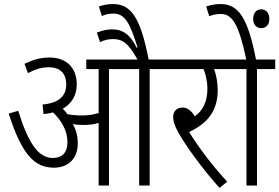

<svg xmlns="http://www.w3.org/2000/svg" viewBox="-20 -916 1379 948"><path d="M364 -209C364 -245 355 -276 340 -303C356 -300 374 -299 390 -299C416 -299 441 -301 467 -309V0H518V-575H667V0H719V-575H809V-622H714C674 -826 629 -896 538 -896C510 -896 489 -891 468 -884L483 -837C499 -844 518 -849 541 -849C597 -849 622 -801 659 -682L655 -680C624 -743 589 -771 533 -771C507 -771 481 -764 458 -755L474 -708C494 -718 515 -723 537 -723C582 -723 611 -708 659 -622H406V-575H467V-358C439 -349 413 -346 382 -346C359 -346 336 -348 313 -352C306 -362 298 -371 290 -379C333 -404 359 -444 359 -499C359 -580 309 -632 225 -632C177 -632 141 -620 101 -601L118 -555C154 -574 186 -584 222 -584C276 -584 307 -554 307 -499C307 -442 271 -407 190 -400L195 -353C212 -354 227 -357 242 -361C282 -322 313 -273 313 -214C313 -160 284 -136 241 -136C167 -136 118 -214 70 -369L23 -355C86 -159 147 -88 246 -88C311 -88 364 -127 364 -209Z M1102 -19C1036 -89 963 -184 914 -264C990 -301 1055 -355 1055 -471C1055 -510 1047 -549 1037 -575H1133V-622H796V-575H985C994 -554 1004 -519 1004 -476C1004 -414 981 -369 942 -342C924 -370 905 -385 881 -385C851 -385 835 -364 835 -339C835 -319 840 -299 860 -263C891 -206 971 -92 1064 12Z M1249 -575H1339V-622H1244C1204 -826 1159 -896 1069 -896C1041 -896 1019 -891 998 -884L1013 -836C1030 -843 1049 -847 1071 -847C1128 -847 1160 -792 1196 -622H1120V-575H1197V0H1249ZM1230 -823C1230 -794 1247 -777 1269 -777C1294 -777 1310 -794 1310 -823C1310 -851 1294 -870 1270 -870C1246 -870 1230 -852 1230 -823Z"/></svg>

Font: Noto Sans Condensed Light
Style: Italic
Weight: 300
Width: 3
Italic angle: -12°
Designer: Monotype Design Team
Foundry: Monotype Imaging Inc.
Version: Version 2.013